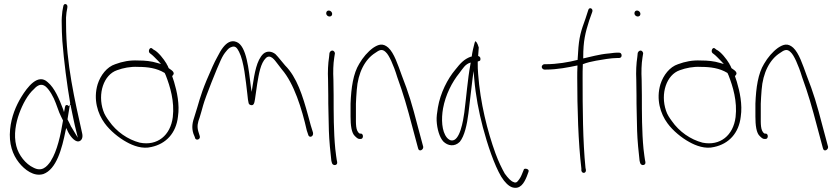

<svg xmlns="http://www.w3.org/2000/svg" viewBox="-20 -760 4067 930"><path d="M29 -134C22 -64 41 -11 72 28C99 62 144 97 190 83C253 60 280 -38 298 -129C298 -129 301 -140 301 -140C301 -140 306 -129 306 -129C315 -107 339 -73 360 -75C375 -77 383 -93 378 -114C343 -272 300 -452 300 -644C299 -667 300 -685 302 -699L306 -722C308 -732 305 -738 299 -740C293 -742 287 -738 286 -727L282 -705C280 -688 278 -668 279 -643C279 -620 280 -593 282 -561C290 -461 304 -353 320 -260L325 -235C333 -197 340 -160 349 -126L357 -93L340 -121C335 -129 330 -137 325 -146L324 -147C319 -160 312 -171 307 -182L318 -250C316 -249 313 -247 313 -246C311 -249 308 -250 306 -251C296 -253 295 -245 293 -231L290 -217L286 -230C267 -280 245 -334 211 -362C164 -406 113 -339 83 -290C57 -247 35 -195 29 -134ZM59 -53C45 -107 57 -166 73 -210C89 -254 114 -302 145 -329C160 -346 180 -358 201 -341C220 -325 240 -289 250 -261L267 -215C272 -202 280 -188 285 -177V-175C274 -106 256 -27 227 18V19C206 50 182 73 142 52C105 35 70 -8 59 -53ZM145 -329C145 -329 145 -328 145 -328C145 -328 145 -329 145 -329ZM318 -250C320 -251 321 -252 321 -252V-253C321 -255 320 -258 320 -260Z M453 -352C431 -279 453 -209 487 -163C513 -127 556 -92 593 -72C625 -54 670 -37 713 -48C784 -63 833 -115 842 -195C851 -254 837 -317 823 -364L814 -391L816 -394C833 -411 805 -423 797 -430C794 -438 791 -444 787 -450V-451C772 -476 747 -507 727 -518H726L717 -525C707 -535 695 -513 705 -503L714 -496C721 -491 736 -475 747 -464L760 -450L742 -455C713 -464 683 -467 649 -467C608 -469 573 -462 538 -449C498 -436 467 -396 453 -352ZM480 -224C452 -306 482 -398 547 -420C577 -431 612 -438 648 -436C696 -436 739 -430 777 -407L778 -406L783 -395C804 -341 826 -269 817 -193C806 -104 742 -52 657 -69C599 -84 544 -122 508 -174C497 -189 486 -205 480 -224ZM714 -496C714 -496 713 -496 713 -496C713 -496 714 -496 714 -496ZM817 -410Z M917 -112 924 -95C926 -75 955 -84 947 -103L941 -122C933 -148 938 -167 947 -191C952 -208 958 -227 964 -250C974 -288 1035 -439 1049 -468C1058 -488 1067 -502 1076 -512C1084 -522 1090 -528 1098 -531C1120 -541 1128 -528 1138 -509C1162 -462 1170 -371 1178 -305C1180 -284 1182 -268 1184 -262C1185 -256 1188 -253 1195 -251C1208 -248 1212 -258 1215 -279C1219 -305 1222 -327 1226 -355C1234 -402 1242 -454 1268 -479C1290 -500 1312 -467 1322 -454L1345 -424C1404 -356 1442 -234 1466 -128L1472 -110C1476 -88 1501 -98 1496 -118C1487 -145 1484 -157 1473 -198C1446 -297 1418 -386 1361 -443C1344 -462 1331 -481 1314 -498C1296 -512 1273 -515 1255 -499C1223 -468 1213 -406 1203 -341L1199 -315L1195 -341C1185 -420 1175 -539 1125 -557C1098 -568 1076 -550 1061 -531C1051 -519 1042 -502 1031 -481C1019 -460 1003 -424 981 -372C947 -290 944 -263 923 -199C912 -167 907 -143 917 -112ZM947 -191C947 -191 947 -190 947 -190C947 -190 947 -191 947 -191ZM1076 -512C1076 -512 1075 -512 1075 -512C1075 -512 1076 -512 1076 -512ZM1157 -452C1157 -452 1157 -451 1157 -451C1157 -451 1157 -452 1157 -452ZM1345 -424H1346L1345 -425Z M1560 -695C1560 -687 1568 -680 1576 -680C1584 -680 1589 -685 1589 -693C1589 -701 1581 -709 1573 -709C1565 -709 1560 -704 1560 -695ZM1569 -373C1569 -350 1570 -326 1570 -299C1570 -272 1570 -246 1571 -216L1573 -126C1574 -86 1581 -12 1585 19L1588 30C1593 45 1617 42 1613 24L1611 14C1610 7 1607 -11 1604 -39C1596 -121 1596 -213 1596 -299C1596 -325 1595 -350 1595 -374C1593 -412 1594 -450 1599 -481L1602 -500C1603 -503 1601 -507 1599 -510C1590 -521 1579 -512 1576 -504L1574 -484C1569 -452 1567 -413 1569 -373ZM1595 -371Z M1678 -195C1678 -155 1682 -115 1700 -100C1709 -91 1715 -87 1721 -87H1728C1734 -87 1738 -93 1738 -100C1738 -107 1734 -113 1728 -113H1722L1721 -114C1702 -126 1704 -164 1704 -195V-258C1705 -279 1706 -301 1708 -324C1714 -408 1748 -473 1798 -504C1815 -516 1830 -526 1848 -508C1858 -499 1866 -484 1875 -465C1885 -443 1895 -417 1904 -387C1935 -301 1950 -249 1979 -139L2005 -42C2009 -22 2032 -34 2030 -49L2004 -146C1975 -258 1960 -308 1926 -395C1907 -447 1889 -503 1861 -529C1835 -552 1814 -546 1787 -528C1761 -509 1738 -482 1720 -451C1691 -404 1681 -336 1678 -258ZM1798 -504Z M2095 -175C2097 -135 2109 -95 2127 -75C2149 -53 2182 -48 2207 -73C2230 -101 2242 -156 2249 -211C2256 -266 2262 -325 2269 -380L2274 -416L2277 -379C2284 -297 2299 -219 2319 -143C2341 -60 2374 39 2408 96C2426 125 2444 141 2460 147C2500 160 2519 126 2532 94L2540 72C2546 58 2520 53 2517 61V62L2508 84C2503 97 2496 108 2489 116C2483 125 2475 126 2468 122C2455 118 2441 103 2425 81C2411 56 2395 24 2380 -17C2341 -124 2306 -263 2296 -402C2294 -421 2294 -438 2294 -453V-462C2300 -464 2307 -465 2307 -471V-472C2308 -481 2305 -486 2296 -489C2297 -506 2298 -518 2299 -530C2292 -555 2284 -561 2282 -560C2281 -559 2280 -556 2278 -549C2275 -539 2267 -505 2265 -487L2264 -486C2262 -485 2261 -485 2259 -485C2228 -473 2211 -455 2185 -422C2148 -378 2113 -310 2101 -239C2097 -215 2094 -193 2095 -175ZM2126 -235C2138 -301 2170 -363 2205 -406C2222 -428 2233 -450 2260 -457L2258 -445C2245 -375 2239 -291 2229 -215C2224 -179 2208 -72 2165 -80C2159 -81 2151 -86 2145 -93C2119 -124 2117 -184 2126 -235ZM2532 94Z M2624 -449H2617C2610 -449 2604 -442 2604 -436C2604 -429 2611 -423 2617 -423H2625C2680 -423 2734 -434 2777 -443V-437C2776 -420 2776 -402 2776 -383C2776 -235 2781 -69 2796 56V66C2799 83 2820 80 2818 63L2816 53C2803 -74 2802 -236 2802 -383C2802 -404 2802 -426 2803 -446V-449C2823 -457 2845 -462 2867 -466C2896 -471 2940 -479 2969 -479H2978C2986 -479 2991 -484 2991 -491C2991 -500 2986 -505 2978 -505H2969C2963 -505 2950 -504 2929 -501H2928C2881 -497 2839 -484 2805 -477V-483C2805 -562 2815 -601 2834 -661L2849 -703C2854 -719 2835 -727 2830 -713L2816 -670C2795 -612 2784 -581 2780 -504V-503C2779 -494 2779 -485 2778 -474V-470C2736 -459 2678 -449 2624 -449Z M3053 -695C3053 -687 3061 -680 3069 -680C3077 -680 3082 -685 3082 -693C3082 -701 3074 -709 3066 -709C3058 -709 3053 -704 3053 -695ZM3062 -373C3062 -350 3063 -326 3063 -299C3063 -272 3063 -246 3064 -216L3066 -126C3067 -86 3074 -12 3078 19L3081 30C3086 45 3110 42 3106 24L3104 14C3103 7 3100 -11 3097 -39C3089 -121 3089 -213 3089 -299C3089 -325 3088 -350 3088 -374C3086 -412 3087 -450 3092 -481L3095 -500C3096 -503 3094 -507 3092 -510C3083 -521 3072 -512 3069 -504L3067 -484C3062 -452 3060 -413 3062 -373ZM3088 -371Z M3179 -352C3157 -279 3179 -209 3213 -163C3239 -127 3282 -92 3319 -72C3351 -54 3396 -37 3439 -48C3510 -63 3559 -115 3568 -195C3577 -254 3563 -317 3549 -364L3540 -391L3542 -394C3559 -411 3531 -423 3523 -430C3520 -438 3517 -444 3513 -450V-451C3498 -476 3473 -507 3453 -518H3452L3443 -525C3433 -535 3421 -513 3431 -503L3440 -496C3447 -491 3462 -475 3473 -464L3486 -450L3468 -455C3439 -464 3409 -467 3375 -467C3334 -469 3299 -462 3264 -449C3224 -436 3193 -396 3179 -352ZM3206 -224C3178 -306 3208 -398 3273 -420C3303 -431 3338 -438 3374 -436C3422 -436 3465 -430 3503 -407L3504 -406L3509 -395C3530 -341 3552 -269 3543 -193C3532 -104 3468 -52 3383 -69C3325 -84 3270 -122 3234 -174C3223 -189 3212 -205 3206 -224ZM3440 -496C3440 -496 3439 -496 3439 -496C3439 -496 3440 -496 3440 -496ZM3543 -410Z M3639 -195C3639 -155 3643 -115 3661 -100C3670 -91 3676 -87 3682 -87H3689C3695 -87 3699 -93 3699 -100C3699 -107 3695 -113 3689 -113H3683L3682 -114C3663 -126 3665 -164 3665 -195V-258C3666 -279 3667 -301 3669 -324C3675 -408 3709 -473 3759 -504C3776 -516 3791 -526 3809 -508C3819 -499 3827 -484 3836 -465C3846 -443 3856 -417 3865 -387C3896 -301 3911 -249 3940 -139L3966 -42C3970 -22 3993 -34 3991 -49L3965 -146C3936 -258 3921 -308 3887 -395C3868 -447 3850 -503 3822 -529C3796 -552 3775 -546 3748 -528C3722 -509 3699 -482 3681 -451C3652 -404 3642 -336 3639 -258ZM3759 -504Z"/></svg>

Font: Stray Cat
Style: LtCn
Weight: 300
Version: Version 1.0